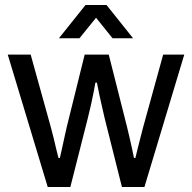

<svg xmlns="http://www.w3.org/2000/svg" viewBox="-20 -743 763 763"><path d="M169.6 0 10.8 -526H101.9L182.2 -236.8Q188.2 -215.7 193.9 -191.4Q199.5 -167.2 204.5 -146.7Q209.6 -126.2 212.4 -115.4H218Q222.4 -134.3 227.6 -158.3Q232.7 -182.2 237.6 -204.1Q242.5 -226 245.3 -238.4L316.5 -526H412.2L485 -237.9Q489.5 -221.1 494.3 -198.7Q499.2 -176.3 504.4 -153.9Q509.5 -131.6 512.4 -115.4H518Q521.8 -131 527.1 -152.6Q532.5 -174.2 538.3 -196.6Q544.2 -218.9 548.5 -236.2L628.4 -526H712.3L554 0H464.5L396.2 -272.1Q392.2 -290.7 386 -316.3Q379.8 -341.9 374.4 -368.4Q369 -394.9 365.1 -414.7H359.1Q356.8 -400.4 352.2 -377.1Q347.6 -353.8 341.6 -326.6Q335.6 -299.3 328.5 -271.7L259.6 0ZM214.2 -591 319.7 -723H403.4L508.8 -591H427.2L339.5 -700.1L383.6 -699.6L295.8 -591Z"/></svg>

Font: Archivo Variable SemiBold
Style: Regular
Weight: 600
Designer: Hector Gatti
Foundry: Omnibus-Type
Version: Version 2.001